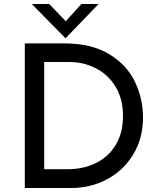

<svg xmlns="http://www.w3.org/2000/svg" viewBox="-20 -940 794 960"><path d="M104 -723H302Q437 -723 525.5 -669.5Q614 -616 654.5 -531.5Q695 -447 695 -353Q695 -248 646 -167.5Q597 -87 515 -43.5Q433 0 337 0H104ZM318 -94Q398 -94 461 -125.5Q524 -157 559.5 -217Q595 -277 595 -360Q595 -445 558 -506Q521 -567 459.5 -598.5Q398 -630 327 -630H201V-94ZM473 -920 308 -749H307L139 -920H226L309 -834L387 -920Z"/></svg>

Font: Josefin Sans
Style: Regular
Weight: 400
Designer: Santiago Orozco
Foundry: Typemade
Version: Version 2.000